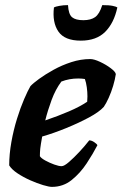

<svg xmlns="http://www.w3.org/2000/svg" viewBox="-20 -731 479 751"><path d="M183 0Q172 0 148.5 -7Q125 -14 98 -26Q71 -38 48.5 -53Q26 -68 16 -84Q16 -128 24.5 -175.5Q33 -223 46.5 -266.5Q60 -310 74.5 -343.5Q89 -377 99 -394Q109 -405 133 -422.5Q157 -440 189.5 -458Q222 -476 259 -488Q296 -500 333 -500Q348 -500 371.5 -489Q395 -478 413.5 -464Q432 -450 433 -441Q430 -420 422.5 -395Q415 -370 405 -348Q395 -326 386 -313Q368 -293 328 -271.5Q288 -250 239 -230Q190 -210 145 -197Q139 -164 137.5 -150Q136 -136 136 -120Q141 -112 157.5 -103Q174 -94 192 -87.5Q210 -81 221 -81Q231 -81 250 -97.5Q269 -114 290.5 -137Q312 -160 329 -182Q338 -182 348.5 -175Q359 -168 361 -163Q344 -130 319 -92Q294 -54 260.5 -27Q227 0 183 0ZM157 -260Q207 -277 250 -295.5Q293 -314 321 -333Q322 -344 322 -354Q322 -371 319.5 -389.5Q317 -408 312 -422Q305 -423 299 -423.5Q293 -424 286 -424Q251 -424 220 -412Q197 -381 182 -340.5Q167 -300 157 -260ZM296 -572Q233 -572 208.5 -607.5Q184 -643 191 -702Q196 -705 212 -708Q228 -711 246 -711Q248 -675 262 -663.5Q276 -652 306 -652Q335 -652 352 -664Q369 -676 380 -711Q407 -711 421 -708Q435 -705 439 -702Q426 -641 391.5 -606.5Q357 -572 296 -572Z"/></svg>

Font: Texturina ExtraBold
Style: Italic
Weight: 800
Italic angle: -11°
Designer: Guillermo Torres Carreño
Foundry: Omnibus-Type
Version: Version 1.002; ttfautohint (v1.8.3)